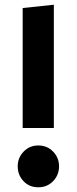

<svg xmlns="http://www.w3.org/2000/svg" viewBox="-20 -776 324 813"><path d="M208 -234H76V-742L208 -756ZM230 -72Q230 -35 205 -9Q180 17 142 17Q104 17 79.5 -9Q55 -35 55 -72Q55 -108 80 -134Q105 -160 142 -160Q180 -160 205 -134Q230 -108 230 -72Z"/></svg>

Font: Fira Sans Condensed
Style: Bold
Weight: 700
Width: 3
Designer: bBox Type GmbH & Carrois Corporate GbR & Edenspiekermann AG
Foundry: bBox Type GmbH & Carrois Corporate GbR & Edenspiekermann AG
Version: Version 4.301